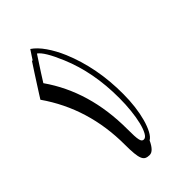

<svg xmlns="http://www.w3.org/2000/svg" viewBox="-247 -784 993 993"><g transform="rotate(-45 250.0 -287.5)"><path d="M356.9 -194.8Q356.9 -148.9 351.6 -105.2Q346.2 -61.5 336.2 -25.4Q326.2 10.7 312.7 36.1Q299.3 61.5 283.2 70.8Q272 95.7 258.5 110.1Q245.1 124.5 229.5 124.5Q214.4 124.5 204.1 119.4Q193.8 114.3 188 100.1Q182.1 85.9 179.7 61Q177.2 36.1 177.2 -3.9Q177.2 -270.5 32.7 -477.5Q36.6 -483.9 48.1 -502Q59.6 -520 75.2 -544.4Q90.8 -568.8 108.9 -596.9Q127 -625 144.5 -651.4Q146.5 -649.4 147.5 -648.9Q155.8 -661.6 164.3 -674.6Q172.9 -687.5 181.2 -700.2Q211.9 -679.7 240.2 -638.9Q268.6 -598.1 291 -545.4Q323.7 -467.8 340.6 -379.6Q357.4 -291.5 356.9 -194.8ZM327.6 -194.8Q328.1 -382.8 264.2 -534.2Q220.7 -637.7 189 -659.2Q119.6 -553.2 104 -527.3Q243.2 -329.1 243.2 -52.7Q243.2 -22 244.1 -2.7Q245.1 16.6 247.8 27.6Q250.5 38.6 254.9 42.5Q259.3 46.4 266.1 46.4Q279.3 46.4 290.5 26.1Q301.8 5.9 310.1 -27.8Q318.4 -61.5 323 -105Q327.6 -148.4 327.6 -194.8Z"/></g></svg>

Font: XB Kayhan Sayeh
Style: Regular
Weight: 700
Designer: Behnam
Foundry: Irmug
Version: Version 7.300 2009